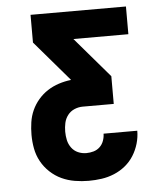

<svg xmlns="http://www.w3.org/2000/svg" viewBox="-53 -781 705 828"><g transform="rotate(-5 300.0 -367.5)"><path d="M298 0Q268 0 238 -5Q208 -10 181 -22.5Q154 -35 131.5 -56Q109 -77 94.5 -103.5Q80 -130 74.5 -159.5Q69 -189 69 -219Q69 -246 73 -273Q77 -300 88 -324.5Q99 -349 117 -370Q135 -391 157.5 -405.5Q180 -420 206 -428.5Q232 -437 259 -440V-441L110 -615V-735H523V-615H285L434 -441V-321H300Q281 -321 263.5 -313.5Q246 -306 234.5 -291Q223 -276 219 -257.5Q215 -239 215 -220Q215 -201 219 -183Q223 -165 234 -150Q245 -135 262 -127.5Q279 -120 298 -120Q314 -120 329.5 -124.5Q345 -129 356.5 -140Q368 -151 373.5 -166.5Q379 -182 379 -197H525Q525 -169 517 -141.5Q509 -114 494 -90Q479 -66 457 -48Q435 -30 408.5 -19Q382 -8 354 -4Q326 0 298 0Z"/></g></svg>

Font: Iosevka Custom Heavy Extended
Style: Regular
Weight: 900
Width: 7
Monospace: yes
Designer: Belleve Invis
Foundry: Belleve Invis
Version: Version 11.2.4; ttfautohint (v1.8.4)